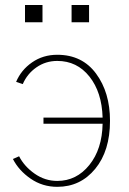

<svg xmlns="http://www.w3.org/2000/svg" viewBox="-20 -721 511 761"><path d="M79.1 -632.8V-701.2H148.4V-632.8ZM263.7 -632.8V-701.2H333V-632.8ZM31.2 -90.8 55.7 -101.6Q76.2 -61.5 117.2 -32.7Q158.2 -3.9 207 -3.9Q283.2 -3.9 334 -66.9Q384.8 -129.9 386.7 -230.5H152.3V-254.9H386.7Q383.8 -355.5 334.5 -417.5Q285.2 -479.5 207 -479.5Q161.1 -479.5 124.5 -454.1Q87.9 -428.7 70.3 -387.7L43.9 -396.5Q63.5 -443.4 106.9 -473.6Q150.4 -503.9 207 -503.9Q305.7 -503.9 360.8 -429.2Q416 -354.5 416 -242.2Q416 -123 357.4 -51.8Q298.8 19.5 207 19.5Q148.4 19.5 101.6 -12.7Q54.7 -44.9 31.2 -90.8Z"/></svg>

Font: Gothic A1 Thin
Style: Regular
Weight: 250
Designer: HanYang I&C Co.,Ltd.
Foundry: HanYang I&C Co.,Ltd.
Version: Version 2.50